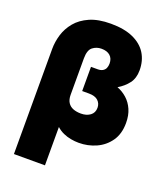

<svg xmlns="http://www.w3.org/2000/svg" viewBox="-167 -843 994 1163"><g transform="rotate(20 330.0 -261.5)"><path d="M62.5 210V-468Q62.5 -513.5 76.5 -560Q90.5 -606.5 123 -645.8Q155.5 -685 210 -709Q264.5 -733 345.5 -733Q432 -733 489.5 -707Q547 -681 575.8 -634.8Q604.5 -588.5 604.5 -527Q604.5 -476 579.2 -442.5Q554 -409 513.5 -385Q548 -372 576 -347Q604 -322 620.2 -285Q636.5 -248 636.5 -199Q636.5 -128.5 603.8 -81.8Q571 -35 518.8 -11.5Q466.5 12 407.5 12Q382 12 356.2 7.2Q330.5 2.5 306.5 -8.2Q282.5 -19 262.5 -37V210ZM359.5 -159Q395.5 -159 419 -176.5Q442.5 -194 442.5 -226Q442.5 -254 423 -272Q403.5 -290 363.5 -290H320.5V-446H363.5Q383 -446 395.5 -453.2Q408 -460.5 413.8 -473.2Q419.5 -486 419.5 -503Q419.5 -535.5 399.5 -553.2Q379.5 -571 343.5 -571Q311.5 -571 287 -552Q262.5 -533 262.5 -479V-245Q262.5 -214 274.8 -195Q287 -176 308.8 -167.5Q330.5 -159 359.5 -159Z"/></g></svg>

Font: Geologica Roman Black
Style: Regular
Weight: 900
Designer: Sindre Bremnes, Frode Helland
Foundry: Monokrom Skriftforlag AS
Version: Version 1.010;gftools[0.9.28]